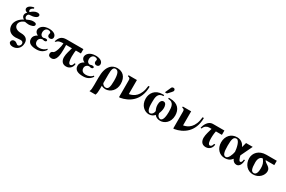

<svg xmlns="http://www.w3.org/2000/svg" viewBox="151 -2161 5705 3835"><g transform="rotate(30 3003.5 -243.5)"><path d="M240 -692C147 -673 108 -631 108 -590C108 -563 133 -537 171 -531V-529C145 -507 133 -480 133 -452C133 -414 166 -387 185 -378C96 -337 23 -250 23 -161C23 -68 82 16 214 16C238 16 299 7 331 7C369 7 393 26 393 60C393 99 361 128 335 128C299 128 291 82 228 82C193 82 167 109 167 144C167 176 201 205 259 205C345 205 434 146 434 23C434 -59 387 -115 269 -115C181 -115 111 -149 111 -225C111 -273 147 -325 225 -350C247 -345 294 -339 314 -339C349 -339 439 -353 439 -399C439 -441 393 -442 355 -442C315 -442 257 -417 222 -401C206 -408 187 -427 187 -454C187 -485 203 -516 240 -516C322 -516 410 -545 410 -595C410 -629 378 -635 347 -635C301 -635 246 -602 207 -564C203 -566 186 -569 186 -600C186 -615 200 -647 250 -668Z M880 -109C853 -66 787 -40 729 -40C669 -40 620 -67 620 -135C620 -190 667 -222 706 -222C723 -217 739 -213 750 -213C781 -213 794 -229 794 -243C794 -255 782 -268 755 -268C725 -268 712 -257 701 -257C656 -257 627 -292 627 -342C627 -396 660 -442 706 -442C752 -442 771 -426 771 -405C771 -394 763 -378 763 -363C763 -324 792 -309 820 -309C861 -309 881 -337 881 -367C881 -444 794 -473 717 -473C580 -473 514 -400 514 -330C514 -298 540 -258 584 -242V-241C525 -210 496 -170 496 -118C496 -10 594 14 694 14C787 14 851 -21 897 -91Z M1508 -361V-461H1123C1004 -461 965 -407 932 -309H957C984 -359 1065 -361 1105 -361C1105 -297 1063 -117 1010 -107C982 -102 967 -72 967 -48C967 -4 994 18 1046 18C1156 18 1169 -139 1169 -262C1169 -306 1167 -340 1167 -361H1301C1285 -299 1251 -204 1251 -131C1251 -64 1278 14 1379 14C1471 14 1521 -60 1521 -127H1496C1483 -66 1453 -56 1436 -56C1392 -56 1380 -139 1380 -219C1380 -283 1387 -345 1391 -361Z M1955 -109C1928 -66 1862 -40 1804 -40C1744 -40 1695 -67 1695 -135C1695 -190 1742 -222 1781 -222C1798 -217 1814 -213 1825 -213C1856 -213 1869 -229 1869 -243C1869 -255 1857 -268 1830 -268C1800 -268 1787 -257 1776 -257C1731 -257 1702 -292 1702 -342C1702 -396 1735 -442 1781 -442C1827 -442 1846 -426 1846 -405C1846 -394 1838 -378 1838 -363C1838 -324 1867 -309 1895 -309C1936 -309 1956 -337 1956 -367C1956 -444 1869 -473 1792 -473C1655 -473 1589 -400 1589 -330C1589 -298 1615 -258 1659 -242V-241C1600 -210 1571 -170 1571 -118C1571 -10 1669 14 1769 14C1862 14 1926 -21 1972 -91Z M2282 14C2401 14 2502 -86 2502 -228C2502 -398 2408 -473 2285 -473C2234 -473 2175 -451 2143 -417C2073 -344 2053 -248 2053 -113V55C2053 131 2051 166 2032 205H2172C2188 166 2192 124 2192 54V-12C2220 5 2257 14 2283 14ZM2192 -271C2192 -394 2210 -442 2262 -442C2321 -442 2355 -389 2355 -220C2355 -71 2336 -17 2273 -17C2259 -17 2217 -21 2192 -72Z M2999 -473C2977 -226 2847 -156 2747 -138H2742V-461H2549V-437C2593 -428 2603 -419 2603 -372V14H2629C2809 -17 3029 -144 3029 -473Z M3348 -528H3396L3459 -595C3478 -616 3493 -635 3493 -648C3493 -674 3480 -692 3456 -692C3436 -692 3419 -687 3409 -664ZM3471 -473V-448C3604 -448 3613 -340 3613 -224C3613 -145 3602 -17 3534 -17C3499 -17 3463 -49 3457 -111C3474 -149 3489 -197 3489 -247C3489 -293 3475 -358 3420 -358C3367 -358 3345 -305 3345 -244C3345 -191 3356 -159 3377 -112C3372 -52 3331 -17 3300 -17C3225 -17 3225 -158 3225 -224C3225 -340 3230 -448 3363 -448V-473H3329C3153 -473 3078 -349 3078 -230C3078 -67 3192 14 3287 14C3342 14 3386 -9 3417 -46C3443 -9 3488 14 3549 14C3644 14 3760 -65 3760 -227C3760 -360 3690 -473 3500 -473Z M4250 -473C4228 -226 4098 -156 3998 -138H3993V-461H3800V-437C3844 -428 3854 -419 3854 -372V14H3880C4060 -17 4280 -144 4280 -473Z M4521 -361C4505 -299 4471 -204 4471 -131C4471 -64 4498 14 4599 14C4691 14 4741 -60 4741 -127H4716C4703 -66 4673 -56 4656 -56C4616 -56 4605 -125 4605 -197C4605 -271 4616 -349 4621 -361H4760V-461H4493C4386 -461 4331 -336 4321 -269H4346C4361 -329 4420 -361 4463 -361Z M5387 -154C5384 -104 5366 -78 5345 -78C5331 -78 5318 -80 5293 -156C5290 -165 5284 -186 5284 -191L5413 -461H5259L5230 -352H5229C5206 -406 5154 -473 5050 -473C4915 -473 4820 -373 4820 -226C4820 -84 4912 14 5036 14C5105 14 5155 -5 5202 -65C5226 -14 5261 12 5307 12C5382 12 5411 -77 5412 -154ZM5156 -198C5145 -126 5100 -17 5047 -17C4989 -17 4967 -73 4967 -233C4967 -382 4984 -442 5053 -442C5121 -442 5153 -262 5156 -198Z M5968 -461H5729C5553 -461 5464 -347 5464 -232C5464 -86 5563 14 5689 14C5822 14 5914 -89 5914 -185C5914 -288 5805 -293 5768 -361H5968ZM5768 -169C5768 -93 5751 -17 5691 -17C5634 -17 5611 -71 5611 -219C5611 -316 5655 -361 5704 -361C5756 -295 5768 -247 5768 -169Z"/></g></svg>

Font: XITS Math
Style: Bold
Weight: 700
Designer: MicroPress Inc., with final additions and corrections provided by Coen Hoffman, Elsevier (retired)
Version: Version 1.105